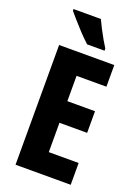

<svg xmlns="http://www.w3.org/2000/svg" viewBox="-172 -1004 782 1076"><g transform="rotate(20 219.5 -465.5)"><path d="M394 0H65V-714H394V-585H216V-434H381V-305H216V-130H394ZM235 -931Q244 -911 259 -882Q274 -853 289.5 -826Q305 -799 315 -784V-771H211Q198 -783 178.5 -802.5Q159 -822 138.5 -845Q118 -868 100 -888Q82 -908 72 -921V-931Z"/></g></svg>

Font: Noto Sans Gujarati ExtraCondensed ExtraBold
Style: Regular
Weight: 800
Width: 2
Designer: Jelle Bosma - Monotype Design Team, Universal Thirst
Foundry: Monotype Imaging Inc.
Version: Version 2.106; ttfautohint (v1.8.4.7-5d5b)